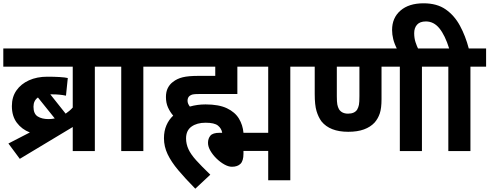

<svg xmlns="http://www.w3.org/2000/svg" viewBox="-20 -916 2967 1164"><path d="M31 -46 161 -113Q112 -132 82 -172Q52 -212 52 -273Q52 -328 79.5 -367.5Q107 -407 155.5 -429Q204 -451 267 -451Q308 -451 341 -449Q374 -447 391 -443L380 -336Q343 -344 298 -344Q291 -344 285 -344L378 -227Q390 -235 400.5 -244Q411 -253 421 -264V-512H0V-622H649V-512H555V0H421V-146L100 47ZM183 -269Q183 -226 208.5 -210Q234 -194 274 -194Q294 -194 312 -198L210 -325Q183 -306 183 -269Z M849 -512V0H715V-512H635V-622H944V-512Z M1164 228Q1103 166 1060.5 115.5Q1018 65 996 18.5Q974 -28 974 -78Q974 -122 989 -156.5Q1004 -191 1030 -215Q1011 -237 998.5 -264.5Q986 -292 986 -328Q986 -360 997.5 -382.5Q1009 -405 1028 -419Q1053 -439 1087.5 -447.5Q1122 -456 1183 -456H1285V-512H929V-622H1834V-512H1740V177H1606V-1H1456V16Q1456 59 1438 77Q1420 95 1386 95Q1365 95 1340 81Q1315 67 1292.5 45Q1270 23 1255.5 -2Q1241 -27 1241 -50Q1241 -76 1255.5 -93.5Q1270 -111 1312 -111H1327Q1323 -137 1301.5 -154.5Q1280 -172 1226 -172Q1174 -172 1141 -148.5Q1108 -125 1108 -77Q1108 -43 1122.5 -11.5Q1137 20 1169.5 56Q1202 92 1255 143ZM1606 -111V-512H1419V-346H1187Q1159 -346 1148.5 -343.5Q1138 -341 1130 -335Q1117 -325 1117 -305Q1117 -288 1131 -270Q1176 -283 1226 -283Q1307 -283 1356 -259.5Q1405 -236 1428.5 -197Q1452 -158 1456 -111Z M2538 -512V0H2404V-512H2293V-315Q2293 -260 2282.5 -228.5Q2272 -197 2251 -173Q2226 -146 2186.5 -131.5Q2147 -117 2091 -117Q1980 -117 1929 -180Q1910 -206 1899 -242.5Q1888 -279 1888 -346V-512H1820V-622H2632V-512ZM2090 -227Q2129 -227 2145 -251Q2153 -265 2156 -280.5Q2159 -296 2159 -333V-512H2022V-333Q2022 -298 2025 -282.5Q2028 -267 2035 -254Q2052 -227 2090 -227Z M2389 -615Q2371 -650 2364 -678.5Q2357 -707 2357 -734Q2357 -808 2408 -852Q2459 -896 2548 -896Q2629 -896 2682 -859Q2735 -822 2768.5 -760Q2802 -698 2822 -622H2927V-512H2832V0H2698V-512H2618V-622H2703Q2678 -702 2644 -744Q2610 -786 2562 -786Q2526 -786 2508.5 -766.5Q2491 -747 2491 -715Q2491 -685 2499 -660.5Q2507 -636 2518 -614Z"/></svg>

Font: Noto Sans Devanagari UI
Style: Bold
Weight: 700
Designer: Jelle Bosma - Monotype Design Team
Foundry: Monotype Imaging Inc.
Version: Version 2.004; ttfautohint (v1.8.4.7-5d5b)